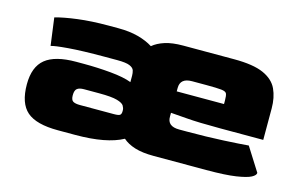

<svg xmlns="http://www.w3.org/2000/svg" viewBox="-65 -600 1177 753"><g transform="rotate(15 524.0 -224.0)"><path d="M209 0Q121 0 83 -33Q45 -66 45 -143Q45 -214 84.5 -246Q124 -278 209 -278H240Q296 -278 350 -273Q404 -268 435 -256V-282Q435 -293 432 -303Q429 -313 414 -319.5Q399 -326 363 -326H313Q221 -326 165.5 -321.5Q110 -317 96 -312L81 -424Q116 -434 171 -441Q226 -448 295 -448H334Q381 -448 416 -438.5Q451 -429 476 -413Q495 -429 524.5 -438.5Q554 -448 598 -448H805Q883 -448 924.5 -429.5Q966 -411 981.5 -377.5Q997 -344 997 -300V-172H822Q732 -172 685.5 -176Q639 -180 620 -181V-166Q619 -126 668 -126H699Q779 -126 847 -129.5Q915 -133 948 -136L1008 -41Q1008 -31 991 -22Q974 -13 931.5 -6.5Q889 0 811 0H598Q552 0 521.5 -9.5Q491 -19 472 -36Q439 -18 391 -9Q343 0 279 0ZM620 -268H812V-282Q812 -302 808.5 -310Q805 -318 787 -320Q769 -322 726 -322H668Q620 -322 620 -282ZM267 -118H405Q425 -118 430 -122.5Q435 -127 435 -137V-142Q435 -150 429.5 -159.5Q424 -169 401.5 -175.5Q379 -182 328 -182H267Q248 -182 239 -175Q230 -168 230 -148Q230 -129 239 -123.5Q248 -118 267 -118Z"/></g></svg>

Font: Goldman
Style: Bold
Weight: 700
Designer: Jaikishan Patel
Version: Version 1.000; ttfautohint (v1.8.3)